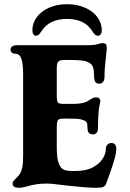

<svg xmlns="http://www.w3.org/2000/svg" viewBox="-20 -883 619 913"><path d="M40 -10Q40 -17 44 -22Q48 -27 55.5 -34.5Q63 -42 70 -50Q81 -63 85.5 -85Q90 -107 90 -140V-528Q90 -586 80 -608Q71 -628 50 -628H48Q40 -628 35 -634Q30 -640 30 -648Q30 -656 37.5 -662Q45 -668 60 -668H403Q428 -668 444 -673Q460 -678 467 -678Q483 -678 486 -668Q488 -660 488 -656Q488 -646 485 -625Q477 -558 477 -518Q477 -502 470 -493.5Q463 -485 452 -485Q438 -485 432.5 -494.5Q427 -504 427 -525Q427 -544 424 -557.5Q421 -571 412 -579Q398 -591 374.5 -594.5Q351 -598 301 -598H290Q265 -598 257.5 -590.5Q250 -583 250 -558V-429Q250 -403 255 -396Q260 -389 280 -389H329Q370 -389 393 -400Q399 -403 412 -411.5Q425 -420 437 -420Q457 -420 457 -401Q457 -398 455 -390Q446 -356 446 -274Q446 -260 439.5 -252Q433 -244 423 -244Q409 -244 402.5 -251Q396 -258 396 -274Q396 -293 392.5 -300Q389 -307 376 -312Q363 -317 346 -318Q329 -319 280 -319Q261 -319 255.5 -311.5Q250 -304 250 -279V-180Q250 -131 259 -107Q268 -83 282.5 -76.5Q297 -70 320 -70H340Q391 -70 423 -88Q455 -106 469 -129.5Q483 -153 483 -171Q483 -187 490.5 -195Q498 -203 509 -203Q533 -203 533 -175Q533 -153 520.5 -112.5Q508 -72 485 -10Q480 3 469.5 6.5Q459 10 435 10Q392 10 305 0L277 -3Q232 -10 199 -10Q153 -10 110 3Q86 10 70 10Q40 10 40 -10ZM464 -739Q464 -727 459 -720Q454 -713 446 -713Q432 -713 420 -733Q384 -793 299 -793Q213 -793 176 -733Q164 -713 151 -713Q143 -713 138.5 -720Q134 -727 134 -739Q134 -773 155 -801.5Q176 -830 213.5 -846.5Q251 -863 299 -863Q347 -863 384.5 -846.5Q422 -830 443 -801.5Q464 -773 464 -739Z"/></svg>

Font: Raigarh
Style: Bold
Weight: 700
Designer: jaikishan Patel
Foundry: MagicType
Version: Version 1.000